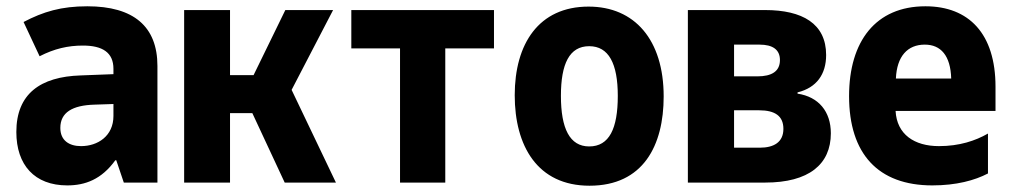

<svg xmlns="http://www.w3.org/2000/svg" viewBox="-20 -581 3220 611"><path d="M194 9C251 9 303 -10 347 -71H350L374 0H481V-371C481 -497 405 -561 258 -561C175 -561 118 -544 55 -511L106 -402C153 -426 196 -436 244 -436C306 -436 341 -414 341 -362V-345L237 -341C108 -337 32 -282 32 -161C32 -56 90 9 194 9ZM238 -116C200 -116 172 -134 172 -174C172 -223 210 -246 281 -248L341 -250V-212C341 -148 291 -116 238 -116Z M566 0H712V-221H783L886 0H1049L908 -295L1040 -549H888L787 -342H712V-549H566Z M1253 0H1397V-427H1552V-549H1098V-427H1253Z M1856 10C2027 10 2092 -118 2092 -274C2092 -455 1999 -560 1853 -560C1694 -560 1618 -441 1618 -278C1618 -117 1690 10 1856 10ZM1855 -115C1793 -115 1765 -172 1765 -276C1765 -378 1792 -434 1855 -434C1917 -434 1946 -379 1946 -276C1946 -172 1919 -115 1855 -115Z M2169 0H2415C2554 0 2624 -58 2624 -157C2624 -226 2585 -273 2518 -283V-287C2579 -302 2609 -345 2609 -406C2609 -506 2533 -549 2415 -549H2169ZM2316 -338V-439H2397C2439 -439 2462 -423 2462 -390C2462 -354 2436 -338 2390 -338ZM2316 -111V-230H2396C2446 -230 2473 -212 2473 -171C2473 -128 2442 -111 2398 -111Z M2947 9C3023 9 3082 -7 3124 -29V-156C3084 -133 3033 -116 2968 -116C2890 -116 2834 -153 2830 -228H3148V-305C3148 -474 3063 -561 2925 -561C2767 -561 2682 -450 2682 -275C2682 -92 2774 9 2947 9ZM2831 -331C2834 -402 2868 -439 2923 -439C2974 -439 3005 -404 3007 -331Z"/></svg>

Font: Noto Sans Mono Condensed ExtraBold
Style: Regular
Weight: 800
Width: 3
Designer: Monotype Design Team
Foundry: Monotype Imaging Inc.
Version: Version 2.014